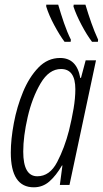

<svg xmlns="http://www.w3.org/2000/svg" viewBox="-20 -788 438 818"><path d="M281 -610 282 -619Q266 -651 252.5 -690.5Q239 -730 228 -768H177V-760Q188 -724 211 -681Q234 -638 255 -610ZM397 -610 398 -619Q382 -654 369 -691Q356 -728 344 -768H294L293 -760Q305 -724 327.5 -681.5Q350 -639 372 -610ZM79 -142Q79 -207 98 -289.5Q117 -372 153 -433Q189 -494 240 -494Q301 -494 301 -408Q301 -370 293.5 -325.5Q286 -281 274 -232Q255 -158 223.5 -97.5Q192 -37 139 -37Q79 -37 79 -142ZM244 -83H246L235 0H276L389 -531H345L325 -456H322Q307 -541 236 -541Q183 -541 143.5 -500Q104 -459 78 -396Q52 -333 39 -263.5Q26 -194 26 -138Q26 10 124 10Q162 10 190.5 -15Q219 -40 244 -83Z"/></svg>

Font: Noto Sans Display Condensed Light
Style: Italic
Weight: 300
Width: 3
Designer: Monotype Design team
Foundry: Monotype Imaging Inc.
Version: 1.000